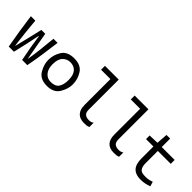

<svg xmlns="http://www.w3.org/2000/svg" viewBox="118 -1607 2513 2513"><g transform="rotate(45 1375.0 -350.0)"><path d="M109 0H205Q227 -94 248 -187.5Q269 -281 288 -376H292Q305 -281 321.5 -187.5Q338 -94 357 0H453Q476 -121 494 -242Q512 -363 527 -486H451Q450 -476 449.5 -467Q449 -458 447 -448Q438 -353 427.5 -258.5Q417 -164 401 -70H397Q379 -167 362.5 -263Q346 -359 329 -456H257Q235 -359 212 -263Q189 -167 164 -70H160Q146 -174 135.5 -277.5Q125 -381 115 -486H33Q49 -363 68 -242Q87 -121 109 0Z M598 -242Q598 -337 649 -417.5Q700 -498 825 -498Q950 -498 1001.5 -417.5Q1053 -337 1053 -242Q1053 -158 1001.5 -73Q950 12 825 12Q700 12 649 -73Q598 -158 598 -242ZM678 -242Q678 -158 718.5 -109Q759 -60 825 -60Q908 -60 940.5 -109Q973 -158 973 -242Q973 -337 933 -381.5Q893 -426 825 -426Q764 -426 721 -381.5Q678 -337 678 -242Z M1433 -157Q1433 -103 1459 -81.5Q1485 -60 1529 -60Q1572 -59 1600 -81V0Q1571 8 1561 10Q1551 12 1511 12Q1433 12 1392 -32Q1351 -76 1351 -163V-640H1178V-712H1433Z M1983 -157Q1983 -103 2009 -81.5Q2035 -60 2079 -60Q2122 -59 2150 -81V0Q2121 8 2111 10Q2101 12 2061 12Q1983 12 1942 -32Q1901 -76 1901 -163V-640H1728V-712H1983Z M2455 -188Q2455 -155 2461 -130.5Q2467 -106 2481 -89Q2495 -72 2519 -66Q2543 -60 2578 -60Q2613 -60 2640 -66Q2667 -72 2693 -82L2713 -17Q2680 -5 2643.5 3.5Q2607 12 2561 12Q2508 12 2472 -2.5Q2436 -17 2414 -43.5Q2392 -70 2382.5 -107Q2373 -144 2373 -189V-414H2236V-481L2376 -486L2387 -642H2455V-486H2694V-414H2455Z"/></g></svg>

Font: Codetta
Style: Regular
Weight: 400
Italic angle: -11°
Designer: Ulrich Proeller
Foundry: PROSA GmbH
Version: Version 2.00;September 29, 2018;FontCreator 11.5.0.2427 64-b